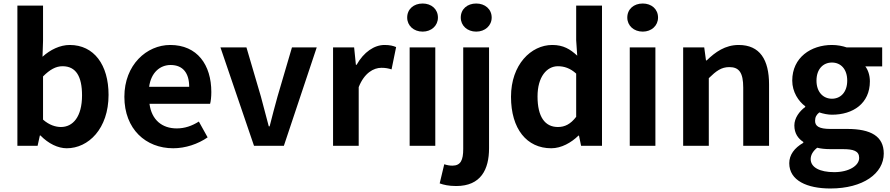

<svg xmlns="http://www.w3.org/2000/svg" viewBox="-20 -830 5068 1093"><path d="M360 14C483 14 598 -97 598 -290C598 -461 515 -574 377 -574C322 -574 266 -547 222 -507L225 -597V-798H79V0H194L207 -59H210C256 -12 310 14 360 14ZM327 -107C297 -107 260 -118 225 -149V-395C264 -434 298 -453 336 -453C413 -453 447 -394 447 -287C447 -165 395 -107 327 -107Z M966 14C1036 14 1107 -10 1162 -48L1112 -138C1072 -113 1032 -99 986 -99C903 -99 843 -147 831 -239H1176C1180 -252 1183 -279 1183 -306C1183 -461 1103 -574 949 -574C815 -574 688 -461 688 -279C688 -95 810 14 966 14ZM829 -336C840 -418 892 -460 951 -460C1023 -460 1057 -412 1057 -336Z M1426 0H1596L1783 -560H1642L1560 -281C1545 -226 1529 -168 1515 -111H1510C1495 -168 1479 -226 1465 -281L1383 -560H1235Z M1876 0H2022V-334C2054 -415 2107 -444 2151 -444C2174 -444 2190 -441 2209 -435L2235 -562C2218 -569 2200 -574 2169 -574C2111 -574 2051 -534 2010 -461H2006L1996 -560H1876Z M2312 0H2458V-560H2312ZM2386 -650C2436 -650 2473 -684 2473 -730C2473 -778 2436 -810 2386 -810C2335 -810 2298 -778 2298 -730C2298 -684 2335 -650 2386 -650Z M2577 229C2718 229 2764 134 2764 14V-560H2617V18C2617 81 2603 113 2555 113C2539 113 2524 110 2509 105L2483 214C2505 222 2534 229 2577 229ZM2691 -650C2741 -650 2779 -684 2779 -730C2779 -778 2741 -810 2691 -810C2640 -810 2603 -778 2603 -730C2603 -684 2640 -650 2691 -650Z M3118 14C3176 14 3232 -18 3273 -58H3276L3288 0H3407V-798H3260V-601L3266 -513C3226 -550 3187 -574 3124 -574C3003 -574 2889 -462 2889 -279C2889 -96 2979 14 3118 14ZM3156 -107C3082 -107 3040 -165 3040 -281C3040 -393 3093 -453 3156 -453C3191 -453 3226 -442 3260 -411V-165C3228 -123 3195 -107 3156 -107Z M3565 0H3711V-560H3565ZM3639 -650C3689 -650 3726 -684 3726 -730C3726 -778 3689 -810 3639 -810C3588 -810 3551 -778 3551 -730C3551 -684 3588 -650 3639 -650Z M3869 0H4015V-385C4057 -426 4086 -448 4132 -448C4187 -448 4211 -417 4211 -331V0H4358V-349C4358 -490 4306 -574 4185 -574C4109 -574 4052 -534 4003 -486H3999L3989 -560H3869Z M4707 243C4894 243 5011 157 5011 44C5011 -54 4938 -96 4803 -96H4708C4642 -96 4620 -112 4620 -142C4620 -164 4628 -177 4644 -190C4668 -182 4694 -177 4716 -177C4836 -177 4932 -241 4932 -367C4932 -402 4921 -433 4906 -452H5002V-560H4800C4777 -568 4747 -574 4716 -574C4597 -574 4490 -503 4490 -371C4490 -306 4526 -253 4564 -225V-221C4531 -197 4502 -158 4502 -116C4502 -70 4524 -41 4553 -22V-17C4502 12 4473 52 4473 99C4473 198 4575 243 4707 243ZM4716 -268C4667 -268 4628 -305 4628 -371C4628 -437 4666 -474 4716 -474C4766 -474 4803 -437 4803 -371C4803 -305 4765 -268 4716 -268ZM4729 150C4647 150 4595 123 4595 76C4595 53 4607 31 4632 11C4652 16 4676 19 4710 19H4778C4838 19 4871 29 4871 69C4871 113 4813 150 4729 150Z"/></svg>

Font: Noto Sans T Chinese Bold
Style: Bold
Weight: 700
Designer: Ryoko NISHIZUKA (kana & ideographs); Paul D. Hunt (Latin, Greek & Cyrillic); Wenlong ZHANG (bopomofo); Sandoll Communica
Foundry: Adobe Systems Incorporated
Version: Version 1.000;PS 1;hotconv 1.0.78;makeotf.lib2.5.61930